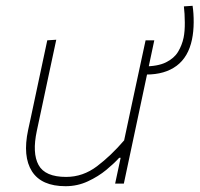

<svg xmlns="http://www.w3.org/2000/svg" viewBox="-20 -633 688 662"><path d="M206 9Q123 9 90.2 -42.2Q57.5 -93.5 77 -185Q81.5 -206 85.8 -225.5Q90 -245 95.5 -271Q108.5 -332.5 119.8 -385.2Q131 -438 143 -494L174 -496Q162 -440 150.5 -386.2Q139 -332.5 126 -271L107 -182Q90.5 -105 113 -64Q135.5 -23 208 -23Q266 -23 314.5 -59.8Q363 -96.5 408 -149L434 -271Q447 -332 458.5 -385Q470 -438 482 -494H512Q500 -438 488.8 -384.8Q477.5 -331.5 464.5 -270.5L454 -221Q441 -160 430 -108.2Q419 -56.5 407 0H377L396 -89H391Q374.5 -70.5 346.8 -47.5Q319 -24.5 283 -7.8Q247 9 206 9ZM484 -376 475 -404Q524 -404 552.2 -418Q580.5 -432 594 -454.5Q607.5 -477 613 -503Q617.5 -525 617.2 -555.8Q617 -586.5 614 -611L644 -613Q648 -587.5 647.8 -555.5Q647.5 -523.5 642 -497Q629.5 -436.5 589 -406.2Q548.5 -376 484 -376Z"/></svg>

Font: Commissioner Thin
Style: Italic
Weight: 100
Italic angle: -12°
Designer: Kostas Bartsokas
Foundry: Kostas Bartsokas
Version: Version 1.000; ttfautohint (v1.8.3)